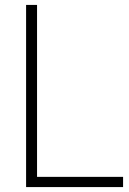

<svg xmlns="http://www.w3.org/2000/svg" viewBox="-20 -760 524 780"><path d="M86 0V-740H130.5V-41.5H480V0Z"/></svg>

Font: Encode Sans SemiCondensed SemiCondensed ExtraLight
Style: Regular
Weight: 200
Width: 4
Designer: Multiple Designers
Foundry: Impallari Type
Version: Version 3.000; ttfautohint (v1.8.3) -l 8 -r 50 -G 200 -x 14 